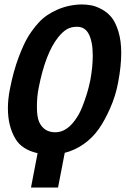

<svg xmlns="http://www.w3.org/2000/svg" viewBox="-20 -679 559 853"><path d="M153.3 -138.7Q173.8 -91.3 226.1 -91.3Q280.3 -91.3 322.8 -159.2Q337.4 -180.2 354.2 -227.3Q371.1 -274.4 378.9 -312.5Q378.9 -314 379.9 -316.7Q380.9 -319.3 380.9 -320.8Q392.1 -380.4 392.1 -432.1Q392.1 -465.3 387.2 -489.3Q379.4 -526.9 363.5 -543.5Q347.7 -560.1 322.8 -560.1Q296.9 -560.1 278.1 -549.6Q259.3 -539.1 238.3 -513.2Q182.1 -442.9 151.9 -289.1Q144 -250 144 -205.6Q144 -159.7 153.3 -138.7ZM341.8 -659.2Q364.7 -659.2 385.7 -655.3Q406.7 -651.4 432.1 -637.7Q457.5 -624 475.6 -601.8Q493.7 -579.6 506.1 -538.8Q518.6 -498 518.6 -443.8Q518.6 -386.2 505.4 -315.9Q504.9 -314.9 504.9 -313.2Q504.9 -311.5 504.4 -310.5Q493.7 -253.4 469.7 -199Q445.8 -144.5 418.9 -106Q391.1 -66.4 351.6 -38.8Q312 -11.2 267.6 0Q262.7 25.9 252.7 77.4Q242.7 128.9 237.8 154.3H117.7Q122.6 128.9 132.3 77.9Q142.1 26.9 147 1.5Q77.1 -14.2 48.8 -62Q15.1 -118.2 15.1 -197.8Q15.1 -238.3 23.9 -282.7Q39.6 -363.3 63.2 -425.5Q86.9 -487.8 107.2 -519.8Q127.4 -551.8 152.8 -579.6Q184.6 -614.3 235.1 -636.2Q285.6 -658.2 341.8 -659.2Z"/></svg>

Font: Fantasque Sans Mono
Style: Bold Italic
Weight: 700
Italic angle: -11°
Monospace: yes
Designer: Jany Belluz
Version: Version 1.7.1